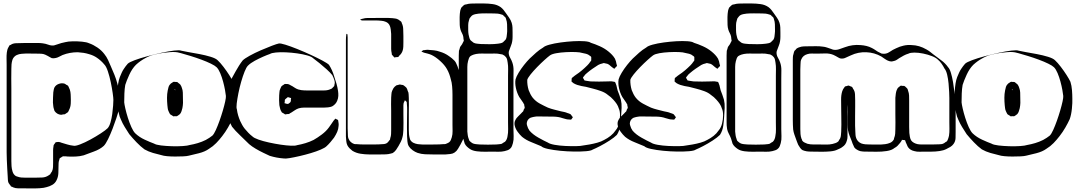

<svg xmlns="http://www.w3.org/2000/svg" viewBox="-20 -827 6158 1099"><path d="M651 -351Q655 -340 657.5 -318Q660 -296 660.5 -271Q661 -246 660.5 -223.5Q660 -201 658 -189Q655 -178 646 -150.5Q637 -123 624.5 -90.5Q612 -58 598.5 -30.5Q585 -3 574 8Q552 28 517 40.5Q482 53 459 62Q437 68 414 69Q391 70 368 69Q363 68 358 68Q353 68 348 68Q347 68 344.5 67.5Q342 67 340 68Q337 69 334 71Q331 73 329 75Q328 76 325.5 76.5Q323 77 322 79Q321 80 320.5 83.5Q320 87 319 89Q316 97 315.5 105Q315 113 315 121Q315 142 314 164.5Q313 187 303 206Q295 222 279.5 231Q264 240 247 244Q232 249 206 250.5Q180 252 154 251.5Q128 251 113 251Q99 251 83.5 251Q68 251 54 245Q52 243 48 242Q44 241 42 239Q41 237 39.5 234Q38 231 36 230Q35 228 32.5 225Q30 222 29 220Q25 211 25 200.5Q25 190 24 181Q23 166 21.5 139.5Q20 113 19 86.5Q18 60 18 45V-456Q18 -473 17.5 -491Q17 -509 19 -526Q20 -534 22 -541.5Q24 -549 28 -556Q30 -558 31 -561Q32 -564 33 -566Q35 -568 38 -569Q41 -570 43 -571Q46 -574 52 -576Q60 -579 69.5 -579.5Q79 -580 87 -580Q107 -581 127 -581Q147 -581 166 -581Q180 -581 195.5 -581Q211 -581 225 -579Q241 -577 257 -571Q273 -565 289 -567Q294 -568 298.5 -570Q303 -572 308 -573Q319 -577 331 -580.5Q343 -584 355 -586Q370 -590 396.5 -590.5Q423 -591 449.5 -588.5Q476 -586 491 -579Q514 -571 537.5 -555Q561 -539 577 -518Q590 -502 598.5 -483.5Q607 -465 615 -446Q625 -424 635 -399Q645 -374 651 -351ZM596 -93Q606 -104 612.5 -126.5Q619 -149 622.5 -174.5Q626 -200 627.5 -222Q629 -244 629 -255Q629 -266 625 -294.5Q621 -323 614 -356.5Q607 -390 597.5 -418.5Q588 -447 577 -458Q568 -469 557 -479Q546 -489 534 -497Q515 -510 490 -517Q474 -522 458 -524.5Q442 -527 425 -528Q379 -528 338 -512Q329 -508 319 -502.5Q309 -497 299 -495Q295 -494 288 -493.5Q281 -493 277 -494Q272 -496 267 -499Q260 -503 253 -507Q246 -511 239 -514Q228 -519 215 -519.5Q202 -520 191 -520Q169 -520 147 -520.5Q125 -521 103 -519Q89 -518 76 -512Q63 -506 55 -493Q54 -492 53 -489Q52 -486 51 -484Q47 -471 46 -459Q45 -447 45 -434Q44 -412 44.5 -377Q45 -342 45 -319V68Q45 81 45 95.5Q45 110 46 124Q47 139 52 155.5Q57 172 71 181Q73 182 75.5 182.5Q78 183 80 184Q91 188 101.5 189Q112 190 125 190H181Q201 190 221.5 189Q242 188 258 177Q260 175 263 173.5Q266 172 267 171Q271 165 272 162Q274 160 275.5 157.5Q277 155 278 153Q283 142 283.5 129Q284 116 284 105V33Q284 28 284.5 22.5Q285 17 286 12Q286 6 287 4Q288 1 290.5 -1.5Q293 -4 294 -6Q295 -7 296.5 -9.5Q298 -12 299 -13Q300 -14 303 -13.5Q306 -13 307 -14Q310 -14 313.5 -14.5Q317 -15 319 -14Q322 -14 325.5 -12.5Q329 -11 332 -10Q349 -5 365.5 0Q382 5 400 7Q411 10 438.5 -0.5Q466 -11 498 -28.5Q530 -46 557.5 -64Q585 -82 596 -93ZM374 -327Q381 -314 383 -300.5Q385 -287 385 -273Q386 -255 385 -234.5Q384 -214 375 -197Q374 -195 372.5 -191.5Q371 -188 369 -185Q368 -184 365 -182.5Q362 -181 360 -179Q358 -178 355.5 -176Q353 -174 351 -173Q348 -172 340 -172Q334 -170 329 -170Q306 -172 292 -192L289 -202Q286 -210 285 -219.5Q284 -229 283 -240Q283 -254 283.5 -268.5Q284 -283 285 -298Q286 -305 287.5 -313Q289 -321 292 -327Q300 -341 317 -347Q334 -353 350 -348Q352 -347 354.5 -345.5Q357 -344 359 -342Q365 -340 368 -337Q370 -336 371.5 -332.5Q373 -329 374 -327Z M1325 -262Q1326 -240 1322.5 -205Q1319 -170 1310 -145Q1300 -123 1285 -97Q1270 -71 1252 -48Q1236 -27 1217.5 -8Q1199 11 1176 25Q1154 41 1119 50Q1084 59 1061 64Q1050 67 1028.5 68Q1007 69 982.5 69Q958 69 936.5 67Q915 65 904 61Q882 56 856 48.5Q830 41 807 28Q785 12 761.5 -12.5Q738 -37 720 -59Q707 -79 694 -100Q681 -121 672 -143Q664 -158 659.5 -182Q655 -206 653 -229.5Q651 -253 651 -268Q651 -283 652 -305Q653 -327 656.5 -349Q660 -371 666 -386Q671 -398 676.5 -410.5Q682 -423 689 -433Q694 -441 699.5 -448Q705 -455 711 -462Q720 -471 751 -482.5Q782 -494 823 -505Q864 -516 905 -525Q946 -534 977 -537.5Q1008 -541 1017 -537Q1028 -534 1057.5 -529Q1087 -524 1121.5 -517.5Q1156 -511 1185.5 -502Q1215 -493 1226 -482Q1241 -468 1259 -444.5Q1277 -421 1292 -397.5Q1307 -374 1314 -359Q1321 -337 1323 -311Q1325 -285 1325 -262ZM1196 -51Q1205 -60 1215.5 -83Q1226 -106 1236.5 -135.5Q1247 -165 1255.5 -194Q1264 -223 1269 -246Q1274 -269 1273 -278Q1272 -289 1268 -311.5Q1264 -334 1257 -360Q1250 -386 1240.5 -408.5Q1231 -431 1220 -442Q1211 -451 1187.5 -462.5Q1164 -474 1133 -485.5Q1102 -497 1071 -506.5Q1040 -516 1016.5 -522.5Q993 -529 984 -529Q968 -530 951.5 -528.5Q935 -527 918 -525Q896 -522 867 -515.5Q838 -509 813 -495Q798 -487 784.5 -477.5Q771 -468 758 -456Q736 -434 720 -399Q704 -364 697 -341Q693 -319 692 -291.5Q691 -264 691 -241Q692 -230 697.5 -205.5Q703 -181 712 -152.5Q721 -124 732 -99.5Q743 -75 754 -64Q777 -42 808.5 -27.5Q840 -13 862 -5Q873 2 901.5 5.5Q930 9 964 10Q998 11 1026.5 9Q1055 7 1066 3Q1089 -1 1112.5 -8Q1136 -15 1158 -26Q1180 -38 1196 -51ZM1021 -324Q1026 -311 1026.5 -297Q1027 -283 1027 -269Q1028 -254 1027.5 -238.5Q1027 -223 1024 -208Q1022 -200 1019 -190.5Q1016 -181 1010 -174Q1007 -171 1001.5 -167.5Q996 -164 993 -162Q991 -161 987.5 -161.5Q984 -162 981 -162Q980 -162 977 -161.5Q974 -161 972 -161Q971 -162 969 -163.5Q967 -165 965 -166L955 -172Q952 -175 949.5 -180.5Q947 -186 945 -190Q941 -198 940 -207.5Q939 -217 938 -225Q936 -246 936 -267.5Q936 -289 940 -309Q942 -320 945 -330Q948 -340 958 -349Q962 -351 966.5 -354.5Q971 -358 975 -359L983 -358Q986 -358 989.5 -358Q993 -358 995 -357Q997 -356 998.5 -354.5Q1000 -353 1001 -352Q1004 -350 1007 -347.5Q1010 -345 1012 -343Q1015 -339 1017.5 -333.5Q1020 -328 1021 -324ZM984 -311Q986 -311 986 -310Q986 -311 983 -313.5Q980 -316 980 -316Q977 -316 980 -313Q982 -313 984 -311Z M1892 -39Q1882 -26 1871.5 -13.5Q1861 -1 1849 10Q1840 19 1815.5 29.5Q1791 40 1759 49.5Q1727 59 1694.5 66.5Q1662 74 1637.5 78Q1613 82 1604 80Q1563 77 1524 65Q1509 58 1487 47.5Q1465 37 1443 24Q1421 11 1406 -2Q1384 -24 1354.5 -52Q1325 -80 1308 -102Q1299 -117 1293 -139.5Q1287 -162 1284 -184Q1281 -206 1280 -221Q1279 -236 1279.5 -259Q1280 -282 1283 -304.5Q1286 -327 1292 -342Q1298 -362 1308 -381Q1318 -400 1329 -419Q1338 -435 1348 -451Q1358 -467 1369 -481Q1380 -492 1409 -508Q1438 -524 1472.5 -539Q1507 -554 1536 -565Q1565 -576 1576 -578Q1585 -580 1614 -571Q1643 -562 1681.5 -546.5Q1720 -531 1758 -513.5Q1796 -496 1825 -480.5Q1854 -465 1863 -456Q1882 -427 1893 -389Q1900 -369 1906 -348Q1912 -327 1915 -306Q1917 -293 1916.5 -278.5Q1916 -264 1910 -250Q1902 -230 1881 -218Q1871 -214 1858 -212.5Q1845 -211 1833 -211H1746Q1732 -211 1718 -211Q1704 -211 1690 -207Q1678 -203 1668.5 -196.5Q1659 -190 1648 -183Q1645 -182 1641.5 -179.5Q1638 -177 1635 -175Q1632 -174 1629 -174Q1626 -174 1624 -174Q1616 -172 1612 -172Q1608 -174 1605 -177Q1602 -179 1598.5 -180.5Q1595 -182 1593 -184Q1592 -186 1590.5 -189Q1589 -192 1588 -193Q1584 -201 1582.5 -209Q1581 -217 1579 -225Q1578 -239 1577.5 -253Q1577 -267 1578 -281Q1579 -290 1579.5 -300Q1580 -310 1584 -318Q1586 -322 1587.5 -326Q1589 -330 1591 -333Q1593 -335 1596.5 -337.5Q1600 -340 1602 -341Q1604 -342 1606 -343.5Q1608 -345 1609 -346Q1611 -347 1614.5 -346.5Q1618 -346 1620 -346Q1622 -346 1625.5 -346Q1629 -346 1631 -345Q1634 -344 1637 -342.5Q1640 -341 1643 -339Q1654 -334 1664.5 -326.5Q1675 -319 1687 -315Q1704 -310 1722.5 -309.5Q1741 -309 1758 -309H1822Q1832 -309 1842 -309.5Q1852 -310 1862 -313Q1866 -315 1870 -316Q1874 -317 1877 -319Q1881 -321 1883.5 -324.5Q1886 -328 1889 -330Q1890 -332 1891 -332.5Q1892 -333 1893 -334Q1893 -338 1894 -340Q1894 -344 1895.5 -348Q1897 -352 1896 -356Q1896 -360 1895 -364Q1894 -368 1893 -371Q1889 -383 1882 -397Q1870 -412 1849.5 -430.5Q1829 -449 1808 -466Q1787 -483 1772 -494Q1763 -503 1738 -510Q1713 -517 1681 -521.5Q1649 -526 1616.5 -527.5Q1584 -529 1559 -526.5Q1534 -524 1525 -518Q1510 -513 1486 -502.5Q1462 -492 1438 -479Q1414 -466 1399 -451Q1390 -442 1380 -417Q1370 -392 1360.5 -359Q1351 -326 1344.5 -293Q1338 -260 1335 -235Q1332 -210 1336 -201Q1338 -184 1343 -167Q1348 -150 1355 -134Q1360 -123 1366.5 -111.5Q1373 -100 1381 -90Q1391 -78 1401.5 -67Q1412 -56 1425 -46Q1434 -37 1459.5 -28Q1485 -19 1519 -11.5Q1553 -4 1586.5 1Q1620 6 1645.5 7Q1671 8 1680 4Q1703 0 1728 -7.5Q1753 -15 1775 -26Q1798 -39 1822.5 -57.5Q1847 -76 1863 -98Q1871 -108 1877 -118Q1883 -128 1890 -137L1898 -146Q1899 -146 1899 -147Q1899 -148 1900 -148Q1901 -148 1903.5 -146Q1906 -144 1907 -144Q1909 -143 1911.5 -142Q1914 -141 1915 -140Q1916 -139 1915.5 -137.5Q1915 -136 1916 -135Q1917 -131 1917 -128Q1917 -125 1918 -122Q1919 -118 1918.5 -114Q1918 -110 1918 -106Q1917 -88 1910 -72Q1903 -56 1892 -39ZM1629 -232Q1632 -234 1637 -237.5Q1642 -241 1643 -244Q1645 -247 1645 -252Q1645 -257 1645 -260Q1647 -262 1646 -265Q1645 -267 1644 -266.5Q1643 -266 1641 -267Q1639 -268 1634 -269.5Q1629 -271 1627 -271Q1626 -270 1624 -268Q1622 -266 1620 -265Q1619 -264 1616 -261.5Q1613 -259 1611 -257Q1610 -255 1610 -251Q1610 -247 1610 -244Q1610 -243 1609 -240Q1608 -237 1609 -236Q1610 -235 1614 -235Q1620 -232 1629 -232Z M2111 -724Q2134 -724 2169 -724.5Q2204 -725 2226 -723Q2234 -722 2242.5 -721Q2251 -720 2258 -716Q2260 -715 2262.5 -713.5Q2265 -712 2267 -710Q2269 -709 2271.5 -707Q2274 -705 2276 -703Q2278 -702 2278.5 -699Q2279 -696 2280 -694Q2288 -678 2288 -657Q2289 -639 2289 -621Q2289 -603 2289 -585Q2289 -573 2288.5 -559.5Q2288 -546 2284 -535Q2278 -519 2266 -509Q2262 -502 2259 -501Q2257 -500 2253.5 -500Q2250 -500 2248 -500Q2246 -500 2242.5 -499Q2239 -498 2237 -498Q2236 -499 2234 -502Q2232 -505 2230 -506Q2229 -508 2226.5 -510.5Q2224 -513 2223 -514Q2222 -517 2222 -523Q2219 -535 2219 -548V-633Q2218 -645 2216.5 -659Q2215 -673 2209 -684Q2202 -696 2189.5 -701.5Q2177 -707 2164 -708Q2146 -710 2128 -710Q2110 -710 2092 -710H2052Q2046 -711 2043 -714Q2041 -716 2041 -716Q2041 -716 2044 -716Q2047 -718 2050.5 -718.5Q2054 -719 2057 -720Q2070 -724 2083.5 -724Q2097 -724 2111 -724ZM2217 52Q2203 56 2188 56.5Q2173 57 2159 57H2092Q2070 57 2044 53Q2018 49 1997 36Q1989 30 1981 22Q1973 14 1968 4Q1963 -7 1962 -20Q1961 -33 1960 -45V-480Q1960 -495 1960 -517Q1960 -539 1960 -560.5Q1960 -582 1960 -597Q1960 -605 1960.5 -612.5Q1961 -620 1962 -627Q1962 -628 1962.5 -631Q1963 -634 1965 -633Q1969 -632 1969 -628Q1970 -620 1970 -612Q1970 -604 1970 -596V-118Q1970 -105 1970 -92Q1970 -79 1971 -65Q1971 -58 1971.5 -49Q1972 -40 1975 -33Q1984 -11 2007 -3Q2009 -2 2012.5 -2Q2016 -2 2020 -2Q2031 -1 2042.5 -0.5Q2054 0 2065 0Q2088 0 2118.5 0Q2149 0 2171 -2Q2186 -2 2196 -9Q2199 -11 2201.5 -14.5Q2204 -18 2206 -20Q2207 -22 2208.5 -23.5Q2210 -25 2211 -26Q2213 -28 2213 -31.5Q2213 -35 2214 -37Q2218 -48 2218.5 -59.5Q2219 -71 2219 -82V-194Q2219 -213 2218.5 -231Q2218 -249 2219 -268Q2220 -278 2220.5 -288.5Q2221 -299 2225 -308Q2227 -311 2228.5 -315Q2230 -319 2232 -322Q2238 -331 2247 -337Q2249 -339 2253 -339.5Q2257 -340 2259 -341Q2265 -343 2267 -343Q2269 -344 2271.5 -343Q2274 -342 2275 -342Q2278 -341 2282 -341Q2286 -341 2289 -339Q2291 -338 2293 -336.5Q2295 -335 2296 -334Q2298 -332 2301.5 -329.5Q2305 -327 2307 -324Q2309 -320 2311 -315.5Q2313 -311 2314 -306Q2319 -298 2319 -287Q2319 -276 2320 -266Q2321 -246 2320.5 -225Q2320 -204 2320 -184V-82Q2320 -71 2321 -59.5Q2322 -48 2325 -37Q2326 -35 2326.5 -32Q2327 -29 2328 -27Q2335 -15 2346.5 -9.5Q2358 -4 2371 -2Q2394 1 2422 0.5Q2450 0 2472 0Q2484 0 2495.5 -0.5Q2507 -1 2518 -2Q2521 -2 2524.5 -2Q2528 -2 2531 -3Q2536 -5 2541.5 -7.5Q2547 -10 2550 -12Q2557 -17 2560.5 -25.5Q2564 -34 2566 -41Q2571 -58 2570.5 -77Q2570 -96 2570 -113V-246Q2570 -261 2570 -285Q2570 -309 2568 -332.5Q2566 -356 2561 -371Q2557 -388 2551.5 -403Q2546 -418 2538 -432Q2525 -455 2499.5 -478Q2474 -501 2451 -512Q2440 -517 2428.5 -520Q2417 -523 2405 -526Q2403 -528 2400 -528.5Q2397 -529 2395 -530Q2392 -530 2392 -531Q2392 -532 2394 -532Q2396 -534 2397.5 -536Q2399 -538 2401 -539Q2403 -540 2405.5 -540Q2408 -540 2409 -540Q2414 -541 2419 -541.5Q2424 -542 2428 -542Q2446 -541 2464 -539Q2482 -537 2498 -531Q2512 -527 2525.5 -520.5Q2539 -514 2551 -505Q2559 -500 2566.5 -493.5Q2574 -487 2581 -480Q2590 -471 2598.5 -448Q2607 -425 2614.5 -396Q2622 -367 2628 -337.5Q2634 -308 2637 -285Q2640 -262 2640 -253V-107Q2640 -92 2639.5 -76.5Q2639 -61 2636 -46Q2633 -34 2627.5 -22.5Q2622 -11 2616 0Q2609 12 2601.5 25Q2594 38 2582 46Q2572 53 2558 54.5Q2544 56 2531 57H2457Q2435 57 2413 56Q2391 55 2370 48Q2356 43 2342 33Q2328 23 2320 10Q2313 -2 2312 -17.5Q2311 -33 2310 -47Q2309 -70 2309.5 -102Q2310 -134 2310 -156Q2310 -175 2310.5 -193.5Q2311 -212 2309 -231Q2308 -234 2308.5 -238Q2309 -242 2307 -244Q2306 -246 2304.5 -247.5Q2303 -249 2301 -250Q2298 -253 2298 -253Q2297 -253 2296 -249.5Q2295 -246 2294 -245Q2293 -243 2291.5 -240Q2290 -237 2290 -235Q2289 -230 2289 -224Q2289 -218 2289 -213Q2289 -198 2289 -173.5Q2289 -149 2289.5 -124.5Q2290 -100 2289 -85Q2288 -75 2287.5 -64.5Q2287 -54 2284 -43Q2281 -29 2274.5 -16Q2268 -3 2261 9Q2255 20 2247 31Q2239 42 2228 49Z M2919 -376V-88Q2919 -69 2920 -48Q2921 -27 2916 -8Q2914 0 2910.5 9Q2907 18 2900 24Q2894 30 2885 33Q2876 36 2868 38Q2851 42 2832.5 41.5Q2814 41 2797 41Q2782 41 2758 41.5Q2734 42 2709.5 39Q2685 36 2670 26Q2661 20 2653 12.5Q2645 5 2640 -5Q2637 -13 2635.5 -20.5Q2634 -28 2631 -35Q2626 -48 2619 -61Q2612 -74 2609 -88Q2607 -98 2606.5 -109Q2606 -120 2606 -130Q2606 -139 2606 -165.5Q2606 -192 2606 -227Q2606 -262 2606 -297Q2606 -332 2606 -358.5Q2606 -385 2606 -394V-482Q2606 -496 2606 -509.5Q2606 -523 2607 -536Q2609 -541 2610.5 -546.5Q2612 -552 2613 -556Q2615 -561 2619 -565.5Q2623 -570 2625 -574L2631 -586Q2632 -588 2633 -590Q2634 -592 2635 -593Q2635 -597 2633 -605Q2633 -613 2632 -616Q2630 -627 2624.5 -637Q2619 -647 2616 -657Q2612 -670 2611.5 -684Q2611 -698 2611 -711Q2611 -721 2611 -730Q2611 -739 2612 -748Q2613 -756 2614 -763Q2615 -770 2618 -777Q2619 -779 2619.5 -781Q2620 -783 2621 -784Q2623 -786 2625.5 -788Q2628 -790 2629 -792Q2631 -794 2633.5 -796Q2636 -798 2638 -799Q2640 -801 2643 -801Q2646 -801 2649 -802Q2662 -806 2675.5 -806.5Q2689 -807 2702 -807H2752Q2775 -807 2800.5 -803.5Q2826 -800 2846 -786Q2855 -779 2862 -770.5Q2869 -762 2875 -753Q2884 -740 2894 -726Q2904 -712 2909 -696Q2913 -683 2913.5 -669Q2914 -655 2914 -641Q2914 -629 2914 -616Q2914 -603 2912 -591Q2910 -578 2905 -566Q2900 -554 2896 -542Q2895 -539 2893.5 -535.5Q2892 -532 2892 -529Q2891 -512 2899.5 -497.5Q2908 -483 2913 -468Q2920 -447 2919.5 -423.5Q2919 -400 2919 -376ZM2808 -750Q2786 -750 2763.5 -750.5Q2741 -751 2720 -749Q2711 -748 2701 -746Q2691 -744 2683 -739Q2681 -738 2679 -735.5Q2677 -733 2675 -731L2668 -722Q2667 -720 2666 -716Q2665 -712 2664 -709Q2660 -697 2660 -683.5Q2660 -670 2660 -656Q2660 -649 2660.5 -642.5Q2661 -636 2662 -630Q2664 -622 2666 -613Q2668 -604 2673 -597L2680 -591Q2682 -590 2684.5 -587.5Q2687 -585 2690 -583Q2699 -578 2710.5 -577Q2722 -576 2732 -575Q2755 -574 2782 -574Q2809 -574 2831 -577Q2838 -578 2845.5 -579.5Q2853 -581 2859 -585Q2861 -587 2863.5 -589.5Q2866 -592 2868 -594L2874 -600Q2879 -608 2880 -617.5Q2881 -627 2882 -635Q2883 -641 2883 -647Q2883 -653 2883 -659Q2883 -673 2882.5 -688Q2882 -703 2877 -717Q2876 -719 2875.5 -722Q2875 -725 2873 -727Q2872 -729 2869.5 -731Q2867 -733 2865 -734Q2862 -739 2857 -742L2847 -745Q2838 -748 2828.5 -749Q2819 -750 2808 -750ZM2773 -520Q2757 -520 2739.5 -520.5Q2722 -521 2705 -518Q2690 -515 2680 -510Q2679 -509 2677 -508Q2675 -507 2673 -506Q2667 -501 2664 -493Q2661 -485 2659 -477Q2655 -461 2655 -444Q2655 -427 2655 -410V-74Q2656 -63 2657.5 -52.5Q2659 -42 2663 -32Q2665 -24 2667 -21L2675 -14Q2677 -13 2679 -11Q2681 -9 2683 -8Q2692 -3 2703.5 -2Q2715 -1 2725 0Q2773 2 2821 0Q2828 -1 2836.5 -1.5Q2845 -2 2852 -4Q2855 -6 2858 -8Q2861 -10 2864 -12Q2866 -13 2868 -14Q2870 -15 2871 -16Q2877 -22 2880.5 -30.5Q2884 -39 2885 -47Q2889 -67 2888.5 -87.5Q2888 -108 2888 -127V-394Q2888 -412 2888.5 -431Q2889 -450 2886 -468Q2885 -476 2883 -485Q2881 -494 2876 -500Q2868 -510 2858 -514Q2855 -516 2851.5 -516Q2848 -516 2845 -517Q2829 -521 2811 -520.5Q2793 -520 2773 -520Z M3535 -160Q3534 -138 3530 -108Q3526 -78 3511 -55Q3496 -40 3469 -22.5Q3442 -5 3415 9Q3388 23 3373 29Q3364 36 3334.5 38.5Q3305 41 3265.5 40.5Q3226 40 3186 36Q3146 32 3116.5 25.5Q3087 19 3078 10Q3056 0 3023.5 -12.5Q2991 -25 2968 -44Q2955 -56 2943 -72.5Q2931 -89 2926.5 -107Q2922 -125 2930 -140Q2935 -151 2945.5 -160.5Q2956 -170 2964 -179Q2966 -182 2969 -184.5Q2972 -187 2974 -189Q2976 -192 2978 -200Q2980 -202 2981.5 -205Q2983 -208 2983 -210Q2984 -212 2983 -215.5Q2982 -219 2981 -221Q2981 -223 2981 -226Q2981 -229 2979 -231Q2978 -234 2974 -240Q2969 -248 2963 -256Q2957 -264 2952 -272Q2939 -295 2933 -323Q2927 -351 2931 -373Q2935 -388 2948.5 -410.5Q2962 -433 2979.5 -455Q2997 -477 3012 -492Q3030 -509 3048.5 -525.5Q3067 -542 3089 -555Q3098 -564 3125.5 -571.5Q3153 -579 3189.5 -584Q3226 -589 3262 -591Q3298 -593 3325.5 -591Q3353 -589 3362 -582Q3385 -575 3413 -562.5Q3441 -550 3463 -532Q3474 -523 3483.5 -513Q3493 -503 3500 -491Q3507 -476 3509 -460Q3510 -458 3511 -454.5Q3512 -451 3511 -449Q3510 -447 3507.5 -445Q3505 -443 3503 -441Q3502 -440 3500 -437Q3498 -434 3496 -434Q3495 -433 3494 -434.5Q3493 -436 3491 -437Q3488 -439 3485 -441Q3482 -443 3480 -445Q3475 -449 3470 -453.5Q3465 -458 3460 -460Q3457 -462 3453 -462.5Q3449 -463 3446 -464Q3440 -466 3437 -466Q3433 -466 3429 -464Q3422 -463 3416 -460.5Q3410 -458 3404 -455Q3388 -445 3371.5 -433.5Q3355 -422 3341 -410Q3329 -401 3322 -390Q3321 -389 3319 -386.5Q3317 -384 3317 -383Q3317 -379 3321 -375Q3322 -374 3323 -371.5Q3324 -369 3325 -367Q3326 -366 3329 -366Q3332 -366 3333 -365Q3340 -364 3346.5 -363Q3353 -362 3360 -361Q3409 -359 3457 -361Q3465 -361 3473 -361.5Q3481 -362 3489 -360Q3491 -359 3495 -359Q3499 -359 3500 -357Q3502 -356 3503 -352.5Q3504 -349 3505 -347Q3509 -338 3510.5 -328.5Q3512 -319 3515 -310Q3520 -297 3525 -283.5Q3530 -270 3534 -256Q3539 -234 3538 -209.5Q3537 -185 3535 -160ZM3491 -256Q3484 -264 3476 -271Q3468 -278 3459 -284Q3444 -297 3420.5 -305.5Q3397 -314 3373 -320Q3349 -326 3334 -330Q3321 -332 3308.5 -334.5Q3296 -337 3284 -341Q3279 -343 3274 -345Q3269 -347 3264 -350Q3262 -352 3257.5 -355Q3253 -358 3251 -361L3252 -369Q3252 -371 3252 -375Q3252 -379 3253 -380Q3254 -382 3256 -383Q3258 -384 3259 -385Q3264 -389 3268 -392.5Q3272 -396 3277 -399Q3294 -410 3310.5 -424Q3327 -438 3342 -453Q3352 -463 3359 -474Q3364 -479 3364 -481Q3365 -483 3364.5 -485.5Q3364 -488 3364 -489Q3364 -491 3364.5 -495Q3365 -499 3364 -501Q3363 -503 3360.5 -505Q3358 -507 3356 -508Q3347 -516 3335 -519Q3323 -522 3312 -524Q3301 -528 3275.5 -529Q3250 -530 3220 -528.5Q3190 -527 3164.5 -522.5Q3139 -518 3128 -510Q3117 -502 3096.5 -483.5Q3076 -465 3054.5 -443Q3033 -421 3017 -401Q3001 -381 2998 -370Q2997 -341 3006 -311Q3010 -300 3016 -288.5Q3022 -277 3029 -268Q3046 -247 3070 -234Q3094 -221 3116 -211Q3134 -204 3152.5 -199.5Q3171 -195 3190 -190Q3200 -188 3209.5 -186Q3219 -184 3228 -180Q3233 -179 3237.5 -177Q3242 -175 3246 -173Q3248 -171 3250.5 -167.5Q3253 -164 3254 -162Q3255 -161 3257 -159Q3259 -157 3259 -156Q3259 -155 3256 -151.5Q3253 -148 3250 -143Q3248 -142 3243 -142.5Q3238 -143 3236 -143Q3226 -143 3217 -146Q3208 -149 3199 -151Q3177 -159 3147 -159.5Q3117 -160 3094 -160Q3079 -160 3064 -160.5Q3049 -161 3035 -158Q3031 -157 3024.5 -155.5Q3018 -154 3014 -152Q2995 -140 2995 -118Q2995 -115 2997 -109Q2999 -101 3002.5 -93.5Q3006 -86 3011 -79Q3030 -57 3062 -39Q3094 -21 3116 -11Q3127 -3 3155 2Q3183 7 3216 8.5Q3249 10 3277 9.5Q3305 9 3316 6Q3331 4 3354 0Q3377 -4 3400 -10.5Q3423 -17 3438 -26Q3458 -36 3475 -49.5Q3492 -63 3504 -81Q3517 -96 3523 -120Q3529 -144 3529 -167.5Q3529 -191 3522 -206Q3518 -220 3510 -232Q3502 -244 3491 -256Z M4125 -160Q4124 -138 4120 -108Q4116 -78 4101 -55Q4086 -40 4059 -22.5Q4032 -5 4005 9Q3978 23 3963 29Q3954 36 3924.5 38.5Q3895 41 3855.5 40.5Q3816 40 3776 36Q3736 32 3706.5 25.5Q3677 19 3668 10Q3646 0 3613.5 -12.5Q3581 -25 3558 -44Q3545 -56 3533 -72.5Q3521 -89 3516.5 -107Q3512 -125 3520 -140Q3525 -151 3535.5 -160.5Q3546 -170 3554 -179Q3556 -182 3559 -184.5Q3562 -187 3564 -189Q3566 -192 3568 -200Q3570 -202 3571.5 -205Q3573 -208 3573 -210Q3574 -212 3573 -215.5Q3572 -219 3571 -221Q3571 -223 3571 -226Q3571 -229 3569 -231Q3568 -234 3564 -240Q3559 -248 3553 -256Q3547 -264 3542 -272Q3529 -295 3523 -323Q3517 -351 3521 -373Q3525 -388 3538.5 -410.5Q3552 -433 3569.5 -455Q3587 -477 3602 -492Q3620 -509 3638.5 -525.5Q3657 -542 3679 -555Q3688 -564 3715.5 -571.5Q3743 -579 3779.5 -584Q3816 -589 3852 -591Q3888 -593 3915.5 -591Q3943 -589 3952 -582Q3975 -575 4003 -562.5Q4031 -550 4053 -532Q4064 -523 4073.5 -513Q4083 -503 4090 -491Q4097 -476 4099 -460Q4100 -458 4101 -454.5Q4102 -451 4101 -449Q4100 -447 4097.5 -445Q4095 -443 4093 -441Q4092 -440 4090 -437Q4088 -434 4086 -434Q4085 -433 4084 -434.5Q4083 -436 4081 -437Q4078 -439 4075 -441Q4072 -443 4070 -445Q4065 -449 4060 -453.5Q4055 -458 4050 -460Q4047 -462 4043 -462.5Q4039 -463 4036 -464Q4030 -466 4027 -466Q4023 -466 4019 -464Q4012 -463 4006 -460.5Q4000 -458 3994 -455Q3978 -445 3961.5 -433.5Q3945 -422 3931 -410Q3919 -401 3912 -390Q3911 -389 3909 -386.5Q3907 -384 3907 -383Q3907 -379 3911 -375Q3912 -374 3913 -371.5Q3914 -369 3915 -367Q3916 -366 3919 -366Q3922 -366 3923 -365Q3930 -364 3936.5 -363Q3943 -362 3950 -361Q3999 -359 4047 -361Q4055 -361 4063 -361.5Q4071 -362 4079 -360Q4081 -359 4085 -359Q4089 -359 4090 -357Q4092 -356 4093 -352.5Q4094 -349 4095 -347Q4099 -338 4100.5 -328.5Q4102 -319 4105 -310Q4110 -297 4115 -283.5Q4120 -270 4124 -256Q4129 -234 4128 -209.5Q4127 -185 4125 -160ZM4081 -256Q4074 -264 4066 -271Q4058 -278 4049 -284Q4034 -297 4010.5 -305.5Q3987 -314 3963 -320Q3939 -326 3924 -330Q3911 -332 3898.5 -334.5Q3886 -337 3874 -341Q3869 -343 3864 -345Q3859 -347 3854 -350Q3852 -352 3847.5 -355Q3843 -358 3841 -361L3842 -369Q3842 -371 3842 -375Q3842 -379 3843 -380Q3844 -382 3846 -383Q3848 -384 3849 -385Q3854 -389 3858 -392.5Q3862 -396 3867 -399Q3884 -410 3900.5 -424Q3917 -438 3932 -453Q3942 -463 3949 -474Q3954 -479 3954 -481Q3955 -483 3954.5 -485.5Q3954 -488 3954 -489Q3954 -491 3954.5 -495Q3955 -499 3954 -501Q3953 -503 3950.5 -505Q3948 -507 3946 -508Q3937 -516 3925 -519Q3913 -522 3902 -524Q3891 -528 3865.5 -529Q3840 -530 3810 -528.5Q3780 -527 3754.5 -522.5Q3729 -518 3718 -510Q3707 -502 3686.5 -483.5Q3666 -465 3644.5 -443Q3623 -421 3607 -401Q3591 -381 3588 -370Q3587 -341 3596 -311Q3600 -300 3606 -288.5Q3612 -277 3619 -268Q3636 -247 3660 -234Q3684 -221 3706 -211Q3724 -204 3742.5 -199.5Q3761 -195 3780 -190Q3790 -188 3799.5 -186Q3809 -184 3818 -180Q3823 -179 3827.5 -177Q3832 -175 3836 -173Q3838 -171 3840.5 -167.5Q3843 -164 3844 -162Q3845 -161 3847 -159Q3849 -157 3849 -156Q3849 -155 3846 -151.5Q3843 -148 3840 -143Q3838 -142 3833 -142.5Q3828 -143 3826 -143Q3816 -143 3807 -146Q3798 -149 3789 -151Q3767 -159 3737 -159.5Q3707 -160 3684 -160Q3669 -160 3654 -160.5Q3639 -161 3625 -158Q3621 -157 3614.5 -155.5Q3608 -154 3604 -152Q3585 -140 3585 -118Q3585 -115 3587 -109Q3589 -101 3592.5 -93.5Q3596 -86 3601 -79Q3620 -57 3652 -39Q3684 -21 3706 -11Q3717 -3 3745 2Q3773 7 3806 8.5Q3839 10 3867 9.5Q3895 9 3906 6Q3921 4 3944 0Q3967 -4 3990 -10.5Q4013 -17 4028 -26Q4048 -36 4065 -49.5Q4082 -63 4094 -81Q4107 -96 4113 -120Q4119 -144 4119 -167.5Q4119 -191 4112 -206Q4108 -220 4100 -232Q4092 -244 4081 -256Z M4452 -376V-88Q4452 -69 4453 -48Q4454 -27 4449 -8Q4447 0 4443.5 9Q4440 18 4433 24Q4427 30 4418 33Q4409 36 4401 38Q4384 42 4365.5 41.5Q4347 41 4330 41Q4315 41 4291 41.5Q4267 42 4242.5 39Q4218 36 4203 26Q4194 20 4186 12.5Q4178 5 4173 -5Q4170 -13 4168.5 -20.5Q4167 -28 4164 -35Q4159 -48 4152 -61Q4145 -74 4142 -88Q4140 -98 4139.5 -109Q4139 -120 4139 -130Q4139 -139 4139 -165.5Q4139 -192 4139 -227Q4139 -262 4139 -297Q4139 -332 4139 -358.5Q4139 -385 4139 -394V-482Q4139 -496 4139 -509.5Q4139 -523 4140 -536Q4142 -541 4143.5 -546.5Q4145 -552 4146 -556Q4148 -561 4152 -565.5Q4156 -570 4158 -574L4164 -586Q4165 -588 4166 -590Q4167 -592 4168 -593Q4168 -597 4166 -605Q4166 -613 4165 -616Q4163 -627 4157.5 -637Q4152 -647 4149 -657Q4145 -670 4144.5 -684Q4144 -698 4144 -711Q4144 -721 4144 -730Q4144 -739 4145 -748Q4146 -756 4147 -763Q4148 -770 4151 -777Q4152 -779 4152.5 -781Q4153 -783 4154 -784Q4156 -786 4158.5 -788Q4161 -790 4162 -792Q4164 -794 4166.5 -796Q4169 -798 4171 -799Q4173 -801 4176 -801Q4179 -801 4182 -802Q4195 -806 4208.5 -806.5Q4222 -807 4235 -807H4285Q4308 -807 4333.5 -803.5Q4359 -800 4379 -786Q4388 -779 4395 -770.5Q4402 -762 4408 -753Q4417 -740 4427 -726Q4437 -712 4442 -696Q4446 -683 4446.5 -669Q4447 -655 4447 -641Q4447 -629 4447 -616Q4447 -603 4445 -591Q4443 -578 4438 -566Q4433 -554 4429 -542Q4428 -539 4426.5 -535.5Q4425 -532 4425 -529Q4424 -512 4432.5 -497.5Q4441 -483 4446 -468Q4453 -447 4452.5 -423.5Q4452 -400 4452 -376ZM4341 -750Q4319 -750 4296.5 -750.5Q4274 -751 4253 -749Q4244 -748 4234 -746Q4224 -744 4216 -739Q4214 -738 4212 -735.5Q4210 -733 4208 -731L4201 -722Q4200 -720 4199 -716Q4198 -712 4197 -709Q4193 -697 4193 -683.5Q4193 -670 4193 -656Q4193 -649 4193.5 -642.5Q4194 -636 4195 -630Q4197 -622 4199 -613Q4201 -604 4206 -597L4213 -591Q4215 -590 4217.5 -587.5Q4220 -585 4223 -583Q4232 -578 4243.5 -577Q4255 -576 4265 -575Q4288 -574 4315 -574Q4342 -574 4364 -577Q4371 -578 4378.5 -579.5Q4386 -581 4392 -585Q4394 -587 4396.5 -589.5Q4399 -592 4401 -594L4407 -600Q4412 -608 4413 -617.5Q4414 -627 4415 -635Q4416 -641 4416 -647Q4416 -653 4416 -659Q4416 -673 4415.5 -688Q4415 -703 4410 -717Q4409 -719 4408.5 -722Q4408 -725 4406 -727Q4405 -729 4402.5 -731Q4400 -733 4398 -734Q4395 -739 4390 -742L4380 -745Q4371 -748 4361.5 -749Q4352 -750 4341 -750ZM4306 -520Q4290 -520 4272.5 -520.5Q4255 -521 4238 -518Q4223 -515 4213 -510Q4212 -509 4210 -508Q4208 -507 4206 -506Q4200 -501 4197 -493Q4194 -485 4192 -477Q4188 -461 4188 -444Q4188 -427 4188 -410V-74Q4189 -63 4190.5 -52.5Q4192 -42 4196 -32Q4198 -24 4200 -21L4208 -14Q4210 -13 4212 -11Q4214 -9 4216 -8Q4225 -3 4236.5 -2Q4248 -1 4258 0Q4306 2 4354 0Q4361 -1 4369.5 -1.5Q4378 -2 4385 -4Q4388 -6 4391 -8Q4394 -10 4397 -12Q4399 -13 4401 -14Q4403 -15 4404 -16Q4410 -22 4413.5 -30.5Q4417 -39 4418 -47Q4422 -67 4421.5 -87.5Q4421 -108 4421 -127V-394Q4421 -412 4421.5 -431Q4422 -450 4419 -468Q4418 -476 4416 -485Q4414 -494 4409 -500Q4401 -510 4391 -514Q4388 -516 4384.5 -516Q4381 -516 4378 -517Q4362 -521 4344 -520.5Q4326 -520 4306 -520Z M5450 -212V-73Q5450 -56 5449.5 -37Q5449 -18 5438 -3Q5431 7 5419.5 14Q5408 21 5397 26Q5382 34 5358.5 37.5Q5335 41 5311 41Q5287 41 5272 41Q5258 41 5243 41.5Q5228 42 5214 38Q5190 33 5178 16Q5174 10 5171 1.5Q5168 -7 5164 -14Q5163 -16 5162.5 -19.5Q5162 -23 5160 -24Q5158 -26 5153 -25.5Q5148 -25 5146 -26Q5145 -26 5144.5 -26.5Q5144 -27 5143 -27Q5142 -26 5142 -25Q5142 -24 5141 -22L5132 -9Q5125 0 5117.5 7.5Q5110 15 5100 20Q5085 33 5055.5 37.5Q5026 42 4996 41.5Q4966 41 4951 41Q4937 41 4921 40.5Q4905 40 4891 33Q4887 31 4881 27Q4875 23 4872 19Q4869 16 4867 10Q4863 2 4860 -5.5Q4857 -13 4855 -20Q4849 -35 4843 -50Q4837 -65 4834 -81Q4832 -97 4832 -113Q4832 -129 4832 -145V-228Q4832 -230 4832 -230Q4832 -230 4832 -228Q4832 -224 4831.5 -221Q4831 -218 4831 -214Q4830 -201 4830.5 -186.5Q4831 -172 4831 -158V-68Q4831 -57 4831 -44.5Q4831 -32 4827 -21Q4821 2 4802 14Q4796 19 4788.5 22.5Q4781 26 4774 29Q4759 37 4732.5 39.5Q4706 42 4679.5 41.5Q4653 41 4638 41Q4625 41 4611 40.5Q4597 40 4584 36Q4582 35 4578.5 34Q4575 33 4573 32Q4565 27 4559.5 18.5Q4554 10 4549 2Q4545 -6 4542.5 -14Q4540 -22 4537 -29Q4532 -43 4527 -57Q4522 -71 4520 -86Q4519 -99 4518.5 -112.5Q4518 -126 4518 -139V-483Q4518 -492 4518.5 -501Q4519 -510 4522 -518Q4523 -522 4524 -526.5Q4525 -531 4527 -535Q4528 -537 4530 -538.5Q4532 -540 4533 -541Q4535 -543 4537.5 -546.5Q4540 -550 4543 -551Q4545 -553 4548.5 -554Q4552 -555 4554 -556Q4567 -561 4580.5 -561.5Q4594 -562 4607 -562Q4627 -562 4648.5 -562.5Q4670 -563 4690 -560Q4702 -559 4713.5 -555Q4725 -551 4737 -547Q4746 -543 4753 -542Q4770 -540 4785.5 -546Q4801 -552 4817 -557Q4838 -565 4860.5 -568Q4883 -571 4905 -569Q4922 -568 4939 -564Q4956 -560 4971 -552Q4983 -546 4994 -538Q5005 -530 5017 -525Q5020 -524 5023 -522Q5026 -520 5029 -520Q5052 -516 5071.5 -529.5Q5091 -543 5110 -551Q5130 -561 5153 -566Q5176 -571 5198 -569Q5242 -568 5283 -544Q5294 -538 5303 -531Q5312 -524 5322 -516Q5344 -499 5367.5 -482Q5391 -465 5407 -442Q5416 -433 5423 -410Q5430 -387 5435 -357.5Q5440 -328 5443.5 -298Q5447 -268 5448.5 -245Q5450 -222 5450 -212ZM5386 -435Q5379 -449 5369.5 -462.5Q5360 -476 5348 -486Q5337 -497 5314 -506Q5291 -515 5264 -520.5Q5237 -526 5214 -526Q5191 -526 5180 -520Q5166 -516 5153 -509Q5140 -502 5127 -494Q5121 -490 5114.5 -485.5Q5108 -481 5101 -479L5089 -476Q5088 -476 5085.5 -475.5Q5083 -475 5081 -475Q5079 -475 5076 -476Q5073 -477 5070 -477Q5057 -481 5046 -489Q5035 -497 5024 -504Q4985 -526 4939 -528Q4892 -530 4850 -510Q4835 -504 4820 -496.5Q4805 -489 4788 -493Q4783 -495 4778 -498Q4771 -502 4764 -506Q4757 -510 4750 -513Q4728 -522 4702.5 -521Q4677 -520 4654 -520Q4641 -520 4627 -520.5Q4613 -521 4601 -517Q4577 -510 4568 -490Q4564 -483 4563 -474.5Q4562 -466 4562 -458Q4561 -445 4561 -430.5Q4561 -416 4561 -402V-88Q4561 -74 4562 -60Q4563 -46 4568 -32Q4570 -30 4570.5 -27Q4571 -24 4572 -22Q4577 -15 4585.5 -11Q4594 -7 4602 -4Q4618 0 4636 0Q4654 0 4671 0Q4689 0 4708 0.5Q4727 1 4745 -3Q4753 -5 4762 -8Q4771 -11 4778 -17Q4781 -20 4783 -26Q4785 -28 4786.5 -30.5Q4788 -33 4789 -35Q4793 -44 4793.5 -54Q4794 -64 4795 -73Q4796 -88 4796 -113.5Q4796 -139 4795.5 -164Q4795 -189 4795 -204Q4795 -227 4794.5 -255Q4794 -283 4801 -305Q4803 -311 4805.5 -315.5Q4808 -320 4811 -324Q4813 -326 4814 -328Q4815 -330 4816 -331Q4818 -333 4822 -333.5Q4826 -334 4829 -335Q4831 -336 4833.5 -337Q4836 -338 4837 -337Q4839 -337 4842.5 -335.5Q4846 -334 4848 -333L4856 -330Q4858 -329 4860 -325Q4862 -321 4863 -319Q4873 -306 4874 -287.5Q4875 -269 4875 -253Q4875 -242 4875 -217Q4875 -192 4874.5 -162.5Q4874 -133 4874.5 -108Q4875 -83 4876 -72Q4876 -63 4877 -53.5Q4878 -44 4881 -36Q4889 -15 4910 -6Q4921 -2 4933.5 -1Q4946 0 4957 0Q4980 0 5003 0.5Q5026 1 5048 -2Q5062 -4 5075 -9.5Q5088 -15 5095 -27Q5097 -29 5097 -32Q5097 -35 5098 -37Q5103 -49 5104 -61.5Q5105 -74 5105 -87Q5106 -102 5105.5 -126Q5105 -150 5105 -173.5Q5105 -197 5105 -212V-267Q5106 -279 5107.5 -290.5Q5109 -302 5113 -312Q5115 -314 5116 -317.5Q5117 -321 5118 -322Q5120 -325 5123 -327Q5126 -329 5128 -331Q5130 -332 5131.5 -333.5Q5133 -335 5134 -336Q5137 -337 5141 -336.5Q5145 -336 5148 -335Q5150 -335 5152.5 -335.5Q5155 -336 5156 -335Q5158 -334 5161 -332Q5164 -330 5165 -328Q5167 -326 5169.5 -324Q5172 -322 5173 -320Q5175 -318 5176 -314Q5177 -310 5178 -307Q5183 -294 5183.5 -280Q5184 -266 5184 -252V-133Q5184 -117 5184 -100Q5184 -83 5185 -66Q5186 -56 5188 -44.5Q5190 -33 5195 -24Q5201 -15 5211.5 -9.5Q5222 -4 5232 -2Q5243 0 5255 0Q5267 0 5278 0Q5297 0 5316.5 0Q5336 0 5355 -1Q5361 -1 5368.5 -2Q5376 -3 5381 -6Q5386 -8 5390 -12Q5392 -14 5395.5 -15.5Q5399 -17 5400 -18L5404 -25Q5409 -36 5412 -50Q5415 -70 5414.5 -89.5Q5414 -109 5414 -128V-266Q5414 -277 5413 -300Q5412 -323 5409.5 -349.5Q5407 -376 5401.5 -399.5Q5396 -423 5386 -435Z M6118 -262Q6119 -240 6115.5 -205Q6112 -170 6103 -145Q6093 -123 6078 -97Q6063 -71 6045 -48Q6029 -27 6010.5 -8Q5992 11 5969 25Q5947 41 5912 50Q5877 59 5854 64Q5843 67 5821.5 68Q5800 69 5775.5 69Q5751 69 5729.5 67Q5708 65 5697 61Q5675 56 5649 48.5Q5623 41 5600 28Q5578 12 5554.5 -12.5Q5531 -37 5513 -59Q5500 -79 5487 -100Q5474 -121 5465 -143Q5457 -158 5452.5 -182Q5448 -206 5446 -229.5Q5444 -253 5444 -268Q5444 -283 5445 -305Q5446 -327 5449.5 -349Q5453 -371 5459 -386Q5464 -398 5469.5 -410.5Q5475 -423 5482 -433Q5487 -441 5492.5 -448Q5498 -455 5504 -462Q5513 -471 5544 -482.5Q5575 -494 5616 -505Q5657 -516 5698 -525Q5739 -534 5770 -537.5Q5801 -541 5810 -537Q5821 -534 5850.5 -529Q5880 -524 5914.5 -517.5Q5949 -511 5978.5 -502Q6008 -493 6019 -482Q6034 -468 6052 -444.5Q6070 -421 6085 -397.5Q6100 -374 6107 -359Q6114 -337 6116 -311Q6118 -285 6118 -262ZM5989 -51Q5998 -60 6008.5 -83Q6019 -106 6029.5 -135.5Q6040 -165 6048.5 -194Q6057 -223 6062 -246Q6067 -269 6066 -278Q6065 -289 6061 -311.5Q6057 -334 6050 -360Q6043 -386 6033.5 -408.5Q6024 -431 6013 -442Q6004 -451 5980.5 -462.5Q5957 -474 5926 -485.5Q5895 -497 5864 -506.5Q5833 -516 5809.5 -522.5Q5786 -529 5777 -529Q5761 -530 5744.5 -528.5Q5728 -527 5711 -525Q5689 -522 5660 -515.5Q5631 -509 5606 -495Q5591 -487 5577.5 -477.5Q5564 -468 5551 -456Q5529 -434 5513 -399Q5497 -364 5490 -341Q5486 -319 5485 -291.5Q5484 -264 5484 -241Q5485 -230 5490.5 -205.5Q5496 -181 5505 -152.5Q5514 -124 5525 -99.5Q5536 -75 5547 -64Q5570 -42 5601.5 -27.5Q5633 -13 5655 -5Q5666 2 5694.5 5.5Q5723 9 5757 10Q5791 11 5819.5 9Q5848 7 5859 3Q5882 -1 5905.5 -8Q5929 -15 5951 -26Q5973 -38 5989 -51ZM5814 -324Q5819 -311 5819.5 -297Q5820 -283 5820 -269Q5821 -254 5820.5 -238.5Q5820 -223 5817 -208Q5815 -200 5812 -190.5Q5809 -181 5803 -174Q5800 -171 5794.5 -167.5Q5789 -164 5786 -162Q5784 -161 5780.5 -161.5Q5777 -162 5774 -162Q5773 -162 5770 -161.5Q5767 -161 5765 -161Q5764 -162 5762 -163.5Q5760 -165 5758 -166L5748 -172Q5745 -175 5742.5 -180.5Q5740 -186 5738 -190Q5734 -198 5733 -207.5Q5732 -217 5731 -225Q5729 -246 5729 -267.5Q5729 -289 5733 -309Q5735 -320 5738 -330Q5741 -340 5751 -349Q5755 -351 5759.5 -354.5Q5764 -358 5768 -359L5776 -358Q5779 -358 5782.5 -358Q5786 -358 5788 -357Q5790 -356 5791.5 -354.5Q5793 -353 5794 -352Q5797 -350 5800 -347.5Q5803 -345 5805 -343Q5808 -339 5810.5 -333.5Q5813 -328 5814 -324ZM5777 -311Q5779 -311 5779 -310Q5779 -311 5776 -313.5Q5773 -316 5773 -316Q5770 -316 5773 -313Q5775 -313 5777 -311Z"/></svg>

Font: Rubik Vinyl
Style: Regular
Weight: 400
Designer: Hubert and Fischer, NaN
Foundry: Hubert and Fischer, NaN
Version: Version 2.200